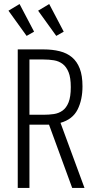

<svg xmlns="http://www.w3.org/2000/svg" viewBox="-20 -932 491 952"><path d="M68 0H126V-314H223L338 0H399L280 -323Q340 -340 364.5 -388.5Q389 -437 389 -504Q389 -557 375.5 -592Q362 -627 337 -648Q312 -669 276 -678Q240 -687 196 -687H68ZM126 -363V-637H196Q223 -637 247.5 -633Q272 -629 290.5 -615Q309 -601 320 -574Q331 -547 331 -500Q331 -452 320 -424.5Q309 -397 290 -383.5Q271 -370 247 -366.5Q223 -363 196 -363ZM296 -775 224 -912 169 -879 259 -754ZM149 -775 77 -912 22 -879 112 -754Z"/></svg>

Font: Secuela Light
Style: Regular
Weight: 300
Designer: Fernando Haro
Foundry: deFharo
Version: Version 1.708